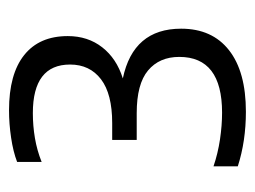

<svg xmlns="http://www.w3.org/2000/svg" viewBox="-88 -390 552 415"><g transform="rotate(-90 187.5 -182.0)"><path d="M154 74Q90.5 74 36 56.5V4Q64 13.5 94.2 18Q124.5 22.5 152 22.5Q272.5 22.5 272.5 -70Q272.5 -113 243.2 -137.5Q214 -162 151 -162H93V-215H129.5Q192.5 -215 224.2 -239.2Q256 -263.5 256 -306Q256 -386.5 151 -386.5Q123.5 -386.5 97 -382Q70.5 -377.5 45.5 -367.5V-420.5Q67.5 -429 97.8 -433.5Q128 -438 157 -438Q235.5 -438 276.5 -405.2Q317.5 -372.5 317.5 -311Q317.5 -267.5 293.2 -236.5Q269 -205.5 226 -192Q333.5 -169.5 333.5 -66Q333.5 1 287 37.5Q240.5 74 154 74Z"/></g></svg>

Font: Encode Sans Semi Condensed
Style: Regular
Weight: 400
Width: 4
Designer: Multiple Designers
Foundry: Impallari Type
Version: Version 3.000; ttfautohint (v1.8.3) -l 8 -r 50 -G 200 -x 14 